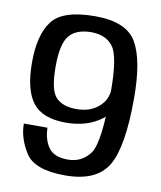

<svg xmlns="http://www.w3.org/2000/svg" viewBox="-79 -743 682 813"><g transform="rotate(10 262.0 -337.0)"><path d="M255.5 6Q390 6 438.5 -74.8Q487 -155.5 487 -366Q487 -530 443.5 -605Q400 -680 265.5 -680Q125.5 -680 80.2 -619.5Q35 -559 35 -442Q35 -324 77 -269.2Q119 -214.5 219.5 -214.5Q312 -214.5 373 -261Q434 -307.5 436 -362.5L386 -386.5Q384.5 -341 348.2 -310Q312 -279 254 -279Q195 -279 165.8 -309.5Q136.5 -340 136.5 -441.5Q136.5 -539.5 166.5 -575Q196.5 -610.5 260.5 -610.5Q324 -610.5 354.8 -568.8Q385.5 -527 385.5 -376.5Q385.5 -157 350.5 -109.5Q315.5 -62 255.5 -62Q196.5 -62 172.8 -94.8Q149 -127.5 147.5 -180H46Q46 -117 85 -55.5Q124 6 255.5 6Z"/></g></svg>

Font: Anybody UltraCondensed Thin
Style: Regular
Weight: 400
Version: Version 1.111